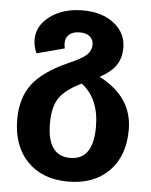

<svg xmlns="http://www.w3.org/2000/svg" viewBox="-54 -591 675 857"><g transform="rotate(5 283.5 -162.5)"><path d="M383 -257Q533 -180 533 -33Q533 85 465.5 153Q398 221 283 221Q167 221 100 151.5Q33 82 33 -36Q33 -133 80.5 -195Q128 -257 236 -305Q300 -333 319.5 -352Q339 -371 339 -398Q339 -419 323.5 -433Q308 -447 279 -447Q247 -447 230.5 -432.5Q214 -418 214 -394Q214 -380 217 -370L93 -337Q79 -368 79 -397Q79 -461 137.5 -503.5Q196 -546 283 -546Q370 -546 423.5 -503.5Q477 -461 477 -395Q477 -352 457 -319.5Q437 -287 383 -257ZM386 -33Q386 -159 306 -220Q232 -184 206 -143.5Q180 -103 180 -32Q180 115 283 115Q386 115 386 -33Z"/></g></svg>

Font: FiraGO SemiBold
Style: Regular
Weight: 600
Designer: bBox Type
Foundry: bBox Type GmbH
Version: Version 1.001;PS 001.001;hotconv 1.0.88;makeotf.lib2.5.64775